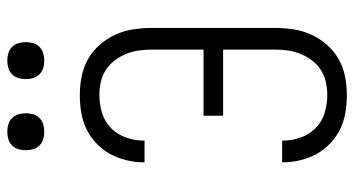

<svg xmlns="http://www.w3.org/2000/svg" viewBox="-248 -740 995 540"><g transform="rotate(-90 250.0 -469.5)"><path d="M253 8Q228 8 204 4Q180 0 158 -10.5Q136 -21 117.5 -38.5Q99 -56 87.5 -77Q76 -98 70 -122.5Q64 -147 64 -171Q64 -172 64 -172.5Q64 -173 64 -174H125Q125 -173 125 -172.5Q125 -172 125 -172Q125 -147 133.5 -122.5Q142 -98 160 -80Q178 -62 203 -54.5Q228 -47 253 -47Q271 -47 289.5 -51Q308 -55 323.5 -65Q339 -75 350.5 -90Q362 -105 369 -122.5Q376 -140 378.5 -158Q381 -176 381 -195V-340H195V-395H381V-540Q381 -559 378.5 -577Q376 -595 369 -612.5Q362 -630 350.5 -645Q339 -660 323.5 -670Q308 -680 289.5 -684Q271 -688 253 -688Q228 -688 203 -680.5Q178 -673 160 -655Q142 -637 133.5 -612.5Q125 -588 125 -563Q125 -563 125 -562.5Q125 -562 125 -561H64Q64 -562 64 -562.5Q64 -563 64 -564Q64 -588 70 -612.5Q76 -637 87.5 -658Q99 -679 117.5 -696.5Q136 -714 158 -724.5Q180 -735 204 -739Q228 -743 253 -743Q279 -743 305 -738Q331 -733 354 -720Q377 -707 394.5 -687Q412 -667 423 -643Q434 -619 438 -592.5Q442 -566 442 -540V-195Q442 -169 438 -142.5Q434 -116 423 -92Q412 -68 394.5 -48Q377 -28 354 -15Q331 -2 305 3Q279 8 253 8ZM350 -843Q339 -843 329 -846Q319 -849 311.5 -856.5Q304 -864 301 -874Q298 -884 298 -895Q298 -906 301 -916Q304 -926 311.5 -933.5Q319 -941 329 -944Q339 -947 350 -947Q361 -947 371 -944Q381 -941 388.5 -933.5Q396 -926 399 -916Q402 -906 402 -895Q402 -884 399 -874Q396 -864 388.5 -856.5Q381 -849 371 -846Q361 -843 350 -843ZM150 -843Q139 -843 129 -846Q119 -849 111.5 -856.5Q104 -864 101 -874Q98 -884 98 -895Q98 -906 101 -916Q104 -926 111.5 -933.5Q119 -941 129 -944Q139 -947 150 -947Q161 -947 171 -944Q181 -941 188.5 -933.5Q196 -926 199 -916Q202 -906 202 -895Q202 -884 199 -874Q196 -864 188.5 -856.5Q181 -849 171 -846Q161 -843 150 -843Z"/></g></svg>

Font: Iosevka Term Light
Style: Regular
Weight: 300
Monospace: yes
Designer: Belleve Invis
Foundry: Belleve Invis
Version: Version 9.0.1; ttfautohint (v1.8.3)